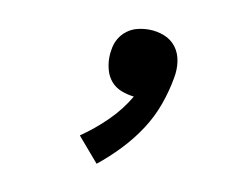

<svg xmlns="http://www.w3.org/2000/svg" viewBox="-50 -844 601 484"><g transform="rotate(10 250.0 -602.0)"><path d="M224 -424 170 -487Q205 -511 235.5 -541Q266 -571 287 -607Q270 -609 254.5 -615Q239 -621 228.5 -633Q218 -645 213.5 -661Q209 -677 209 -693Q209 -699 209.5 -704Q210 -709 211 -714Q213 -729 220.5 -742Q228 -755 240 -764Q252 -773 266.5 -776.5Q281 -780 295 -780Q316 -780 335 -772.5Q354 -765 365.5 -749.5Q377 -734 380 -713.5Q383 -693 379 -672Q373 -637 360.5 -602Q348 -567 327.5 -535.5Q307 -504 280.5 -476Q254 -448 224 -424Z"/></g></svg>

Font: Iosevka Gothic
Style: Bold Italic
Weight: 700
Italic angle: -9°
Monospace: yes
Designer: Belleve Invis
Foundry: Belleve Invis
Version: Version 15.5.1; ttfautohint (v1.8.4)